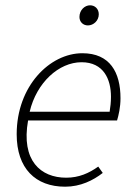

<svg xmlns="http://www.w3.org/2000/svg" viewBox="-20 -693 511 725"><path d="M226 12C284 12 332 -12 368 -40L351 -64C316 -39 278 -22 230 -22C134 -22 59 -86 86 -238H422C428 -258 435 -288 435 -322C435 -420 395 -492 291 -492C168 -492 43 -368 43 -186C43 -57 114 12 226 12ZM92 -271C118 -381 202 -458 288 -458C371 -458 399 -394 399 -328C399 -307 397 -290 394 -271ZM312 -597C333 -597 353 -615 353 -639C353 -660 338 -673 320 -673C300 -673 280 -655 280 -629C280 -610 294 -597 312 -597Z"/></svg>

Font: Source Sans Pro Light
Style: Italic
Weight: 300
Italic angle: -11°
Designer: Paul D. Hunt
Foundry: Adobe Systems Incorporated
Version: Version 3.006;hotconv 1.0.111;makeotfexe 2.5.65597